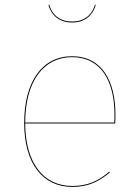

<svg xmlns="http://www.w3.org/2000/svg" viewBox="-20 -758 568 788"><path d="M275.9 -665.6C331.2 -665.6 362.2 -698.1 373.1 -738.1L369.6 -738.5C356.7 -694.5 323.8 -669.6 275.9 -669.6C227.9 -669.6 195 -694.5 182.1 -738.5L178.6 -738.1C189.5 -698.1 220.5 -665.6 275.9 -665.6ZM453.8 -287.6C453.8 -424.5 399.1 -527.2 275.6 -527.2C155.6 -527.2 79.3 -426 79.3 -253.2C79.3 -85.2 156.7 9.1 276.4 9.1C343.4 9.1 385.9 -13 430.9 -50.1L428.8 -53.6C383.8 -15.7 341.1 5.2 276.4 5.2C160.8 5.2 84.1 -85.7 83.4 -251.4H452.7C453.7 -265.1 453.8 -273.6 453.8 -287.6ZM448.9 -255.1H83.4C83.9 -425 159.1 -523.4 275.8 -523.4C397 -523.4 449.8 -421.6 449.8 -288.4C449.8 -275.4 449.8 -267.6 448.9 -255.1Z"/></svg>

Font: Fira Sans Four
Style: Regular
Weight: 100
Designer: Carrois Corporate & Edenspiekermann AG
Foundry: Carrois Corporate GbR & Edenspiekermann AG
Version: Version 4.203;PS 004.203;hotconv 1.0.88;makeotf.lib2.5.64775